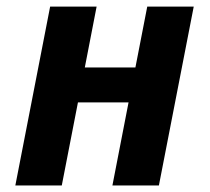

<svg xmlns="http://www.w3.org/2000/svg" viewBox="-20 -567 642 587"><path d="M26.9 0H168.9L218.3 -253.9H373L323.7 0H465.8L572.3 -546.9H430.2L394 -360.8H239.3L275.4 -546.9H133.3Z"/></svg>

Font: Hack
Style: Bold Oblique
Weight: 700
Italic angle: -12°
Monospace: yes
Designer: Christopher Simpkins
Foundry: Christopher Simpkins
Version: Version 2.010